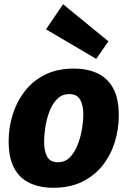

<svg xmlns="http://www.w3.org/2000/svg" viewBox="-20 -876 603 910"><path d="M331 -551Q393 -551 441 -529Q489 -507 516 -458.5Q543 -410 543 -329Q543 -265 524.5 -204Q506 -143 468 -94Q430 -45 371.5 -15.5Q313 14 232 14Q170 14 122 -8Q74 -30 47.5 -78.5Q21 -127 21 -207Q21 -270 39.5 -331Q58 -392 96 -442Q134 -492 192.5 -521.5Q251 -551 331 -551ZM308 -430Q273 -430 250 -406Q227 -382 213.5 -345.5Q200 -309 194.5 -271Q189 -233 189 -205Q189 -160 203.5 -133.5Q218 -107 254 -107Q289 -107 312 -131Q335 -155 349 -192Q363 -229 369 -267Q375 -305 375 -333Q375 -377 360 -403.5Q345 -430 308 -430ZM279 -856 494 -680 436 -597 198 -737Z"/></svg>

Font: Bitter ExtraBold
Style: Italic
Weight: 800
Italic angle: -9°
Designer: Sol Matas, and Bitter project Authors
Foundry: Sol Matas
Version: Version 2.001